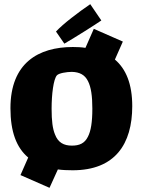

<svg xmlns="http://www.w3.org/2000/svg" viewBox="-20 -802 687 919"><path d="M465 -704 412 -782C356 -744 281 -687 248 -651L288 -593C343 -625 436 -684 465 -704ZM530 -517 568 -603 429 -664 389 -573C370 -576 350 -577 329 -577C164 -577 30 -501 30 -284C30 -171 59 -95 115 -48L78 36L217 97L257 9C279 12 303 13 328 13C531 13 613 -113 613 -294C613 -400 583 -472 530 -517ZM401 -148C385 -115 359 -105 324 -105C286 -105 258 -119 243 -159C232 -186 227 -222 227 -282C227 -351 236 -422 252 -441C261 -452 300 -458 324 -458C361 -457 386 -444 401 -414C416 -385 422 -342 422 -282C422 -217 415 -175 401 -148Z"/></svg>

Font: FilmFarsi Display
Style: Regular
Weight: 400
Designer: Borna Izadpanah
Foundry: Borna Izadpanah
Version: Version 1.000;PS 001.000;hotconv 1.0.88;makeotf.lib2.5.64775